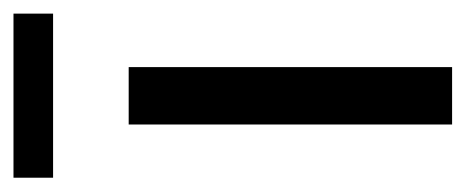

<svg xmlns="http://www.w3.org/2000/svg" viewBox="-226 -474 700 289"><g transform="rotate(-90 124.5 -330.0)"><path d="M81.1 0V-486.8H167.5V0ZM1 -600.6V-660.2H248V-600.6Z"/></g></svg>

Font: Varta Light Medium
Style: Regular
Weight: 500
Version: Version 1.004